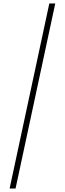

<svg xmlns="http://www.w3.org/2000/svg" viewBox="-20 -819 371 1098"><path d="M262 -799 35 259H69L296 -799Z"/></svg>

Font: Noto Serif Sinhala ExtraCondensed ExtraLight
Style: Regular
Weight: 200
Width: 2
Designer: Jelle Bosma - Monotype Design Team
Foundry: Monotype Imaging Inc.
Version: Version 2.007